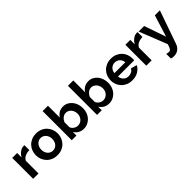

<svg xmlns="http://www.w3.org/2000/svg" viewBox="185 -1951 3401 3401"><g transform="rotate(-45 1885.5 -250.5)"><path d="M373 -408Q312 -407 264 -384.5Q216 -362 195 -317V0H61V-524H184V-412Q198 -439 217 -460.5Q236 -482 258 -498Q280 -514 302.5 -522.5Q325 -531 346 -531Q357 -531 362.5 -531Q368 -531 373 -530Z M664 10Q600 10 549 -12Q498 -34 462.5 -71.5Q427 -109 408 -158Q389 -207 389 -261Q389 -316 408 -365Q427 -414 462.5 -451.5Q498 -489 549 -511Q600 -533 664 -533Q728 -533 778.5 -511Q829 -489 864.5 -451.5Q900 -414 919 -365Q938 -316 938 -261Q938 -207 919 -158Q900 -109 865 -71.5Q830 -34 779 -12Q728 10 664 10ZM527 -261Q527 -226 537.5 -197.5Q548 -169 566.5 -148Q585 -127 610 -115.5Q635 -104 664 -104Q693 -104 718 -115.5Q743 -127 761.5 -148Q780 -169 790.5 -198Q801 -227 801 -262Q801 -296 790.5 -325Q780 -354 761.5 -375Q743 -396 718 -407.5Q693 -419 664 -419Q635 -419 610 -407Q585 -395 566.5 -374Q548 -353 537.5 -324Q527 -295 527 -261Z M1326 10Q1266 10 1219 -17Q1172 -44 1145 -91V0H1028V-730H1162V-432Q1190 -480 1235.5 -506.5Q1281 -533 1342 -533Q1393 -533 1435 -511Q1477 -489 1507.5 -452Q1538 -415 1554.5 -365Q1571 -315 1571 -260Q1571 -203 1552.5 -154Q1534 -105 1501 -68.5Q1468 -32 1423 -11Q1378 10 1326 10ZM1289 -104Q1321 -104 1348 -116.5Q1375 -129 1394 -150Q1413 -171 1423.5 -199Q1434 -227 1434 -259Q1434 -291 1424 -320Q1414 -349 1395.5 -371Q1377 -393 1352 -406Q1327 -419 1297 -419Q1252 -419 1216.5 -389.5Q1181 -360 1162 -317V-192Q1169 -172 1182.5 -156Q1196 -140 1213 -128.5Q1230 -117 1250 -110.5Q1270 -104 1289 -104Z M1960 10Q1900 10 1853 -17Q1806 -44 1779 -91V0H1662V-730H1796V-432Q1824 -480 1869.5 -506.5Q1915 -533 1976 -533Q2027 -533 2069 -511Q2111 -489 2141.5 -452Q2172 -415 2188.5 -365Q2205 -315 2205 -260Q2205 -203 2186.5 -154Q2168 -105 2135 -68.5Q2102 -32 2057 -11Q2012 10 1960 10ZM1923 -104Q1955 -104 1982 -116.5Q2009 -129 2028 -150Q2047 -171 2057.5 -199Q2068 -227 2068 -259Q2068 -291 2058 -320Q2048 -349 2029.5 -371Q2011 -393 1986 -406Q1961 -419 1931 -419Q1886 -419 1850.5 -389.5Q1815 -360 1796 -317V-192Q1803 -172 1816.5 -156Q1830 -140 1847 -128.5Q1864 -117 1884 -110.5Q1904 -104 1923 -104Z M2539 10Q2476 10 2425 -11.5Q2374 -33 2338 -70Q2302 -107 2282.5 -156Q2263 -205 2263 -259Q2263 -315 2282 -364.5Q2301 -414 2337 -451.5Q2373 -489 2424.5 -511Q2476 -533 2540 -533Q2604 -533 2654.5 -511Q2705 -489 2740.5 -452Q2776 -415 2794.5 -366Q2813 -317 2813 -264Q2813 -251 2812.5 -239Q2812 -227 2810 -219H2405Q2408 -188 2420 -164Q2432 -140 2451 -123Q2470 -106 2494 -97Q2518 -88 2544 -88Q2584 -88 2619.5 -107.5Q2655 -127 2668 -159L2783 -127Q2754 -67 2690.5 -28.5Q2627 10 2539 10ZM2675 -306Q2670 -365 2631.5 -400.5Q2593 -436 2538 -436Q2511 -436 2487.5 -426.5Q2464 -417 2446 -400Q2428 -383 2416.5 -359Q2405 -335 2403 -306Z M3207 -408Q3146 -407 3098 -384.5Q3050 -362 3029 -317V0H2895V-524H3018V-412Q3032 -439 3051 -460.5Q3070 -482 3092 -498Q3114 -514 3136.5 -522.5Q3159 -531 3180 -531Q3191 -531 3196.5 -531Q3202 -531 3207 -530Z M3293 102Q3310 107 3326 109.5Q3342 112 3353 112Q3366 112 3377 107Q3388 102 3397 89.5Q3406 77 3415 55Q3424 33 3434 0L3227 -524H3365L3507 -116L3633 -524H3759L3539 104Q3520 159 3474 194Q3428 229 3360 229Q3344 229 3327.5 226.5Q3311 224 3293 218Z"/></g></svg>

Font: PTCRaleway
Style: Bold
Weight: 700
Designer: Matt McInerney, Pablo Impallari, Rodrigo Fuenzalida
Foundry: Matt McInerney, Pablo Impallari, Rodrigo Fuenzalida
Version: Version 3.000g; ttfautohint (v1.5) -l 8 -r 28 -G 28 -x 14 -D